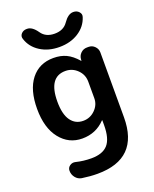

<svg xmlns="http://www.w3.org/2000/svg" viewBox="-176 -850 943 1177"><g transform="rotate(-20 295.5 -261.5)"><path d="M281 -430Q171 -430 171 -270Q171 -187 200.5 -146Q230 -105 281 -105Q326 -105 358.5 -137Q391 -169 391 -212V-320Q391 -366 358.5 -398Q326 -430 281 -430ZM239 -5Q151 -5 95 -75.5Q39 -146 39 -270Q39 -394 92.5 -462Q146 -530 239 -530Q286 -530 322 -513Q358 -496 393 -456Q394 -455 395 -455Q396 -455 396 -456V-463Q397 -487 414 -503.5Q431 -520 455 -520H466Q489 -520 505.5 -503Q522 -486 522 -463V-40Q522 230 252 230Q204 230 151 222Q127 218 111.5 198.5Q96 179 96 154Q96 134 112.5 122.5Q129 111 149 116Q197 128 249 128Q323 128 357 89.5Q391 51 391 -37V-68Q391 -69 390 -69Q389 -69 388 -68Q328 -5 239 -5ZM449 -753H451Q473 -753 487 -737.5Q501 -722 494 -703Q476 -647 423.5 -613.5Q371 -580 299 -580Q227 -580 174.5 -613.5Q122 -647 104 -703Q97 -723 110.5 -738Q124 -753 146 -753H149Q182 -753 213 -708Q241 -667 299 -667Q357 -667 385 -708Q416 -753 449 -753Z"/></g></svg>

Font: Rounded Mplus 1c Bold
Style: Bold
Weight: 700
Version: Version 1.059.20150529